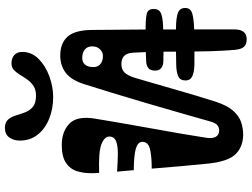

<svg xmlns="http://www.w3.org/2000/svg" viewBox="-138 -838 997 760"><g transform="rotate(-90 360.0 -457.5)"><path d="M208 7Q161 7 131.2 -22Q101.5 -51 93 -131Q88 -180.5 82.8 -238.2Q77.5 -296 73 -355Q114.5 -354.5 146.8 -361Q179 -367.5 179 -392Q179 -409.5 153.2 -417.5Q127.5 -425.5 67 -426Q65.5 -444 64 -460.2Q62.5 -476.5 61 -492Q98.5 -489.5 130 -489Q161.5 -488.5 180.8 -495.8Q200 -503 200 -523Q200 -542 169.5 -554Q139 -566 56 -563Q56 -567.5 55.8 -571.5Q55.5 -575.5 55.2 -579.2Q55 -583 55 -587Q54 -621.5 62.5 -649.5Q71 -677.5 95.5 -694.2Q120 -711 167 -711Q219.5 -711 251 -680.8Q282.5 -650.5 271 -580Q264.5 -540.5 254.8 -484Q245 -427.5 233.8 -365Q222.5 -302.5 212.2 -243.2Q202 -184 195 -138Q191.5 -114 199.2 -101Q207 -88 224 -88Q237.5 -88 245.8 -96Q254 -104 259 -121Q273 -170 292 -236.8Q311 -303.5 332 -374.8Q353 -446 372.5 -510.2Q392 -574.5 406 -618Q422.5 -672 451.2 -694.5Q480 -717 521 -717Q570 -717 595.8 -687.5Q621.5 -658 622 -591Q623 -503.5 623.5 -406.2Q624 -309 624 -211.8Q624 -114.5 624 -27Q624 -3 614.2 9Q604.5 21 585 21Q565.5 21 555.5 10.5Q545.5 0 543 -27Q543 -30 542.8 -33.2Q542.5 -36.5 542.2 -40Q542 -43.5 541.5 -47Q541 -55.5 540.5 -64.2Q540 -73 539.5 -82Q539 -90.5 538.8 -98.8Q538.5 -107 538 -116Q537.5 -143 536.8 -172Q536 -201 536 -230Q536 -240 536 -249.2Q536 -258.5 536 -268Q536 -275.5 536 -282.5Q536 -289.5 536 -297Q536 -329.5 534.8 -366.5Q533.5 -403.5 532 -428Q530.5 -453.5 519 -464.2Q507.5 -475 487 -475Q465.5 -475 453.2 -462.2Q441 -449.5 432 -420Q425.5 -398.5 414.5 -360.2Q403.5 -322 390.2 -276Q377 -230 363.5 -184.5Q350 -139 338 -102Q323 -56 302 -32.5Q281 -9 256.8 -1Q232.5 7 208 7ZM519 -548Q533.5 -548 545.2 -559.5Q557 -571 557 -591Q557 -608.5 545 -619.2Q533 -630 511 -630Q494.5 -630 484.8 -619Q475 -608 475 -586Q475 -567.5 487.2 -557.8Q499.5 -548 519 -548ZM481 -186Q454 -187 438 -194.8Q422 -202.5 422 -221Q422 -243 439 -250.2Q456 -257.5 485 -258Q522 -259 556.2 -259.2Q590.5 -259.5 627 -259Q670.5 -258.5 689.8 -251.2Q709 -244 709 -222Q709 -202 689 -195.2Q669 -188.5 627 -187Q595.5 -186 554 -185.8Q512.5 -185.5 481 -186ZM497 -309Q480.5 -309.5 470.8 -317.5Q461 -325.5 461 -342Q461 -360 471 -368.2Q481 -376.5 499 -377Q542 -379 572.8 -379.2Q603.5 -379.5 637 -379Q675.5 -378.5 690.2 -373.2Q705 -368 705 -346Q705 -326.5 689.2 -319Q673.5 -311.5 638 -310Q602 -308.5 567.2 -308.2Q532.5 -308 497 -309ZM138 -601Q122.5 -600.5 112.8 -607.5Q103 -614.5 102 -631Q101.5 -651.5 109 -660.2Q116.5 -669 135 -671Q143.5 -672 152 -672.8Q160.5 -673.5 168.8 -674Q177 -674.5 185 -675Q198.5 -676 211 -670Q223.5 -664 225 -642Q226.5 -622 216.5 -613.2Q206.5 -604.5 189 -603Q175 -601.5 161.8 -601.2Q148.5 -601 138 -601ZM229 -539Q229 -539 229 -539Q229 -539 229 -539Q229 -539 229 -539Q229 -539 229 -539Q229 -539 229 -539Q229 -539 229 -539Q229 -539 229 -539Q229 -539 229 -539Q229 -539 229 -539Q229 -539 229 -539Q229 -539 229 -539Q229 -539 229 -539ZM344 -223Q344 -223 344 -223Q344 -223 344 -223Q344 -223 344 -223Q344 -223 344 -223Q344 -223 344 -223Q344 -223 344 -223Q344 -223 344 -223Q344 -223 344 -223ZM172 -681Q184 -681 190 -671.2Q196 -661.5 196 -642Q196 -624 189.2 -614Q182.5 -604 169 -604Q164 -604 159 -604Q154 -604 148 -604Q136 -604 131 -614.8Q126 -625.5 126 -641Q126 -681 155 -681Q159.5 -681 163.5 -681Q167.5 -681 172 -681ZM356 -745Q310 -745 270.8 -760.8Q231.5 -776.5 207.8 -806Q184 -835.5 184 -877Q184 -900.5 196 -918.2Q208 -936 234 -936Q256.5 -936 267.2 -923.5Q278 -911 283.5 -892.8Q289 -874.5 295.8 -856.2Q302.5 -838 317.5 -825.5Q332.5 -813 362 -813Q385 -813 400 -822.8Q415 -832.5 425.2 -847Q435.5 -861.5 444.2 -876Q453 -890.5 463.2 -900.2Q473.5 -910 489 -910Q511 -910 523 -898.5Q535 -887 535 -868Q535 -830 507.2 -802.5Q479.5 -775 438 -760Q396.5 -745 356 -745Z"/></g></svg>

Font: Kablammo
Style: Regular
Weight: 400
Designer: Travis Kochel, Lizy Gershenzon, Daria Petrova, Ethan Cohen
Foundry: Vectro Type Foundry
Version: Version 1.002